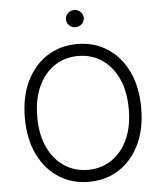

<svg xmlns="http://www.w3.org/2000/svg" viewBox="-61 -974 881 1037"><g transform="rotate(-5 379.5 -455.5)"><path d="M379.9 9.8Q287.6 9.8 216.3 -36.1Q145 -82 104.5 -165.8Q64 -249.5 64 -363.3Q64 -477.5 104.5 -561.5Q145 -645.5 216.3 -691.4Q287.6 -737.3 379.9 -737.3Q471.7 -737.3 543 -691.4Q614.3 -645.5 654.5 -561.5Q694.8 -477.5 694.8 -363.3Q694.8 -249.5 654.5 -165.8Q614.3 -82 543 -36.1Q471.7 9.8 379.9 9.8ZM379.9 -55.2Q450.7 -55.2 506.6 -91.8Q562.5 -128.4 595 -197.5Q627.4 -266.6 627.4 -363.3Q627.4 -460.4 595 -529.8Q562.5 -599.1 506.6 -635.7Q450.7 -672.4 379.9 -672.4Q308.6 -672.4 252.4 -635.7Q196.3 -599.1 163.8 -529.8Q131.3 -460.4 131.3 -363.3Q131.3 -267.1 163.8 -198Q196.3 -128.9 252.4 -92Q308.6 -55.2 379.9 -55.2ZM379.9 -828.6Q359.9 -828.6 345.7 -842.3Q331.5 -856 331.5 -875Q331.5 -894 345.7 -907.7Q359.9 -921.4 379.9 -921.4Q399.9 -921.4 414.1 -907.7Q428.2 -894 428.2 -875Q428.2 -856 414.1 -842.3Q399.9 -828.6 379.9 -828.6Z"/></g></svg>

Font: Inter Light
Style: Regular
Weight: 300
Designer: Rasmus Andersson
Foundry: rsms
Version: Version 4.000;git-a52131595